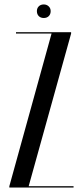

<svg xmlns="http://www.w3.org/2000/svg" viewBox="-20 -844 373 864"><path d="M52 -693V-699H300V-693L109 -6H311V0H22V-6L212 -693ZM146 -794Q146 -807 154.5 -815.5Q163 -824 177 -824Q190 -824 199 -815.5Q208 -807 208 -794Q208 -780 199.5 -771.5Q191 -763 177 -763Q163 -763 154.5 -771.5Q146 -780 146 -794Z"/></svg>

Font: Moniqa SemBd Narrow Display
Style: Regular
Weight: 600
Width: 4
Designer: Rajesh Rajput
Foundry: Rajesh Rajput
Version: Version 1.000